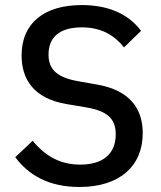

<svg xmlns="http://www.w3.org/2000/svg" viewBox="-20 -730 640 762"><path d="M295.1 12.1C456.7 12.1 546.5 -72.1 546.5 -201.7C546.5 -299 495 -371.4 366.5 -394.2L292.3 -407.3C203.5 -422.6 172.6 -456.3 172.6 -513.8C172.6 -584.5 219.5 -621.4 304.3 -621.4C383.5 -621.4 433.9 -589.5 472.3 -541.9L539.8 -607.6C492.2 -671.5 414.4 -709.9 304.7 -709.9C157.3 -709.9 65.7 -640.3 65.7 -509.9C65.7 -417.3 111.9 -339.1 245 -316.8L321.4 -304C407.3 -289.4 439.3 -258.2 439.3 -196.4C439.3 -120.4 389.6 -76.7 298.7 -76.7C221.9 -76.7 163 -107.2 109.7 -171.2L40.5 -106.2C92.7 -35.9 172.9 12.1 295.1 12.1Z"/></svg>

Font: Margiela Mono Medium
Style: Regular
Weight: 500
Designer: Mike Abbink, Paul van der Laan, Pieter van Rosmalen
Foundry: Bold Monday
Version: Version 2.003 2021